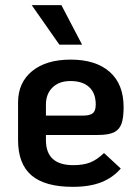

<svg xmlns="http://www.w3.org/2000/svg" viewBox="-20 -712 534 744"><path d="M383 -119 448 -59Q418 -24 373 -6Q328 12 262 12Q154 12 102 -32.5Q50 -77 50 -169V-315Q50 -392 104.5 -436.5Q159 -481 254 -481Q351 -481 405 -433.5Q459 -386 459 -297Q459 -256 451 -233Q443 -210 422 -199.5Q401 -189 360 -189H158V-169Q158 -72 264 -72Q303 -72 329.5 -82.5Q356 -93 383 -119ZM158 -307V-264H301Q329 -264 340 -273.5Q351 -283 351 -307Q351 -351 325.5 -374.5Q300 -398 253 -398Q209 -398 183.5 -373Q158 -348 158 -307ZM103 -692H218L298 -539H210Z"/></svg>

Font: KoHo SemiBold
Style: Regular
Weight: 600
Designer: Cadson Demak & Katatrad Team
Foundry: Cadson Demak Co.,Ltd.
Version: Version 1.000; ttfautohint (v1.6)